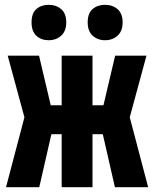

<svg xmlns="http://www.w3.org/2000/svg" viewBox="-20 -777 640 797"><path d="M5 0 89 -319 92 -251 12 -546H142L205 -279V-271L143 0ZM457 0 395 -271V-279L458 -546H588L508 -251L511 -319L595 0ZM236 0V-546H364V0ZM143 -220V-340H435V-220ZM416 -610Q385 -610 364.5 -629Q344 -648 344 -684Q344 -722 364.5 -739.5Q385 -757 416 -757Q447 -757 468 -739Q489 -721 489 -684Q489 -648 468 -629Q447 -610 416 -610ZM182 -610Q151 -610 131 -628.5Q111 -647 111 -684Q111 -722 131 -739.5Q151 -757 182 -757Q213 -757 234 -739Q255 -721 255 -684Q255 -648 234 -629Q213 -610 182 -610Z"/></svg>

Font: Noto Sans Mono
Style: Bold
Weight: 700
Designer: Monotype Design Team
Foundry: Monotype Imaging Inc.
Version: Version 2.014